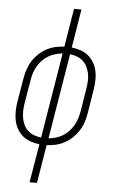

<svg xmlns="http://www.w3.org/2000/svg" viewBox="-62 -777 624 1033"><g transform="rotate(5 250.0 -260.0)"><path d="M138 215 173 7Q147 4 124 -4Q101 -12 82.5 -27.5Q64 -43 52 -64Q40 -85 35 -109Q30 -133 30.5 -159Q31 -185 35 -210L57 -340Q61 -364 69 -388Q77 -412 90.5 -433.5Q104 -455 123 -473Q142 -491 165 -503.5Q188 -516 212.5 -521.5Q237 -527 261 -528L295 -735H335L301 -527Q326 -524 349.5 -516Q373 -508 391.5 -492.5Q410 -477 422 -456Q434 -435 439 -411Q444 -387 443 -361Q442 -335 438 -310L417 -180Q413 -156 405 -132Q397 -108 383 -86.5Q369 -65 350.5 -47Q332 -29 308.5 -16.5Q285 -4 261 1.5Q237 7 212 8L178 215ZM179 -30 255 -491Q236 -489 216.5 -483.5Q197 -478 179 -467.5Q161 -457 146.5 -442Q132 -427 121.5 -409Q111 -391 105 -372.5Q99 -354 96 -334L74 -204Q71 -184 70.5 -164Q70 -144 73.5 -124.5Q77 -105 85.5 -88Q94 -71 108 -58.5Q122 -46 140.5 -39Q159 -32 179 -30ZM219 -29Q238 -31 257.5 -36.5Q277 -42 294.5 -52.5Q312 -63 326.5 -78Q341 -93 351.5 -111Q362 -129 368 -147.5Q374 -166 378 -186L399 -316Q402 -336 403 -356Q404 -376 400 -395.5Q396 -415 387.5 -432Q379 -449 365 -461.5Q351 -474 333 -481Q315 -488 295 -490Z"/></g></svg>

Font: Iosevka SS18 Extralight
Style: Italic
Weight: 200
Italic angle: -9°
Monospace: yes
Designer: Belleve Invis
Foundry: Belleve Invis
Version: Version 25.1.1; ttfautohint (v1.8.4)